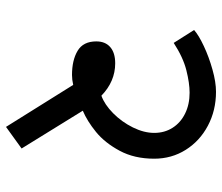

<svg xmlns="http://www.w3.org/2000/svg" viewBox="-70 -591 740 640"><g transform="rotate(90 300.0 -271.0)"><path d="M230 -141Q180.5 -141 149.2 -159.8Q118 -178.5 118 -222Q118 -252 137 -268.5Q156 -285 191 -285Q251.5 -285 299 -239Q328.5 -249.5 357.5 -278.2Q386.5 -307 404.8 -344Q423 -381 423 -415Q423 -449.5 406 -476.2Q389 -503 358.5 -518Q328 -533 289 -533Q257 -533 214.2 -522.2Q171.5 -511.5 123 -480L80 -548Q97.5 -563.5 133.8 -580.5Q170 -597.5 211.8 -609.2Q253.5 -621 286 -621Q348 -621 399 -594Q450 -567 479.5 -520Q509 -473 509 -415Q509 -349 482.5 -299.8Q456 -250.5 419.8 -221Q383.5 -191.5 349 -177L475 27L403 79L263 -145Q245.5 -141 230 -141Z"/></g></svg>

Font: JuliaMono BoldItalic
Style: Regular
Weight: 700
Italic angle: -9°
Monospace: yes
Designer: cormullion
Foundry: corm
Version: Version 0.049; ttfautohint (v1.8.4)